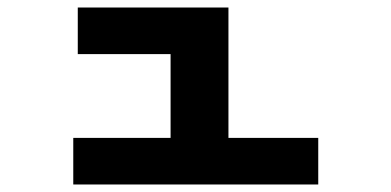

<svg xmlns="http://www.w3.org/2000/svg" viewBox="-20 -491 1040 511"><path d="M175 0V-124H434V-347H187V-471H588V-124H827V0Z"/></svg>

Font: Inconsolata UltraExpanded Black
Style: Regular
Weight: 900
Width: 9
Monospace: yes
Designer: Raph Levien, Cyreal, Brenton Simpson
Foundry: Raph Levien, Cyreal, Google
Version: Version 3.001; ttfautohint (v1.8.2.53-6de2)